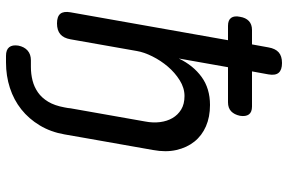

<svg xmlns="http://www.w3.org/2000/svg" viewBox="-180 -600 960 640"><g transform="rotate(90 300.0 -280.0)"><path d="M66 -560Q47 -560 39.5 -570.5Q32 -581 36 -600Q39 -619 50 -629.5Q61 -640 80 -640H128L138 -695Q142 -718 154.5 -729Q167 -740 190 -740Q213 -740 222.5 -729Q232 -718 228 -695L218 -640H335Q354 -640 361.5 -629.5Q369 -619 366 -600Q362 -581 351 -570.5Q340 -560 321 -560H204L175 -396Q198 -444 236.5 -472Q275 -500 330 -500Q370 -500 401 -486.5Q432 -473 452 -448Q472 -423 480 -388Q488 -353 480 -310L439 -78L428 -15Q420 31 398 67.5Q376 104 344.5 129Q313 154 273 167Q233 180 188 180H166Q146 180 137.5 169.5Q129 159 132 139Q136 119 148.5 108Q161 97 181 97H203Q227 97 248.5 91.5Q270 86 288 73.5Q306 61 319 39.5Q332 18 338 -15L340 -26Q340 -30 341 -35L385 -284Q390 -310 387 -333.5Q384 -357 373.5 -375Q363 -393 345 -404Q327 -415 300 -415Q273 -415 247.5 -399Q222 -383 202 -359.5Q182 -336 168 -308Q154 -280 150 -256L111 -35Q107 -12 94 -1Q81 10 58 10Q35 10 26 -1Q17 -12 21 -35L114 -560Z"/></g></svg>

Font: Maple Mono NL
Style: Italic
Weight: 400
Italic angle: -10°
Monospace: yes
Designer: subframe7536
Version: Version 7.000